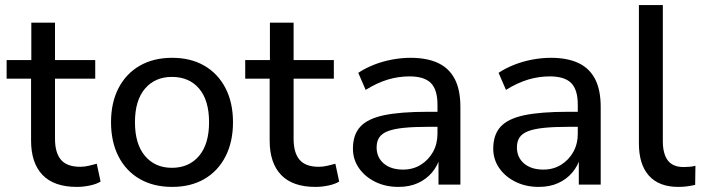

<svg xmlns="http://www.w3.org/2000/svg" viewBox="-20 -725 2761 754"><path d="M282 9Q192 9 147 -38Q102 -85 102 -173V-416H6V-489H103V-636H196V-489H354V-416H196V-180Q196 -125 219.5 -97.5Q243 -70 295 -70Q312 -70 328.5 -74Q345 -78 360 -82L375 -12Q359 -2 333 3.5Q307 9 282 9Z M656 9Q583 9 529 -22Q475 -53 445.5 -110.5Q416 -168 416 -245Q416 -322 445.5 -379Q475 -436 529 -467Q583 -498 656 -498Q729 -498 782.5 -467Q836 -436 865.5 -379Q895 -322 895 -245Q895 -168 865.5 -110.5Q836 -53 782.5 -22Q729 9 656 9ZM655 -66Q722 -66 761.5 -112.5Q801 -159 801 -245Q801 -331 762 -377Q723 -423 655 -423Q589 -423 549.5 -377Q510 -331 510 -245Q510 -159 549.5 -112.5Q589 -66 655 -66Z M1219 9Q1129 9 1084 -38Q1039 -85 1039 -173V-416H943V-489H1040V-636H1133V-489H1291V-416H1133V-180Q1133 -125 1156.5 -97.5Q1180 -70 1232 -70Q1249 -70 1265.5 -74Q1282 -78 1297 -82L1312 -12Q1296 -2 1270 3.5Q1244 9 1219 9Z M1545 9Q1494 9 1453.5 -11Q1413 -31 1389.5 -65Q1366 -99 1366 -141Q1366 -196 1395 -227.5Q1424 -259 1488 -272.5Q1552 -286 1660 -286H1712V-227H1662Q1605 -227 1566 -223Q1527 -219 1503.5 -210Q1480 -201 1469.5 -185.5Q1459 -170 1459 -146Q1459 -107 1487 -83Q1515 -59 1563 -59Q1602 -59 1632.5 -78Q1663 -97 1680.5 -128.5Q1698 -160 1698 -200V-314Q1698 -373 1672 -399Q1646 -425 1588 -425Q1545 -425 1503 -412.5Q1461 -400 1416 -372L1387 -439Q1414 -457 1448 -470.5Q1482 -484 1519.5 -491Q1557 -498 1592 -498Q1657 -498 1700.5 -477.5Q1744 -457 1766 -414.5Q1788 -372 1788 -305V0H1702V-110H1709Q1699 -74 1676.5 -47.5Q1654 -21 1621 -6Q1588 9 1545 9Z M2096 9Q2045 9 2004.5 -11Q1964 -31 1940.5 -65Q1917 -99 1917 -141Q1917 -196 1946 -227.5Q1975 -259 2039 -272.5Q2103 -286 2211 -286H2263V-227H2213Q2156 -227 2117 -223Q2078 -219 2054.5 -210Q2031 -201 2020.5 -185.5Q2010 -170 2010 -146Q2010 -107 2038 -83Q2066 -59 2114 -59Q2153 -59 2183.5 -78Q2214 -97 2231.5 -128.5Q2249 -160 2249 -200V-314Q2249 -373 2223 -399Q2197 -425 2139 -425Q2096 -425 2054 -412.5Q2012 -400 1967 -372L1938 -439Q1965 -457 1999 -470.5Q2033 -484 2070.5 -491Q2108 -498 2143 -498Q2208 -498 2251.5 -477.5Q2295 -457 2317 -414.5Q2339 -372 2339 -305V0H2253V-110H2260Q2250 -74 2227.5 -47.5Q2205 -21 2172 -6Q2139 9 2096 9Z M2644 9Q2568 9 2528.5 -35Q2489 -79 2489 -162V-705H2583V-169Q2583 -137 2592 -114Q2601 -91 2619 -80Q2637 -69 2664 -69Q2676 -69 2688 -70Q2700 -71 2711 -74L2710 1Q2693 5 2677 7Q2661 9 2644 9Z"/></svg>

Font: Nunito Sans 12pt ExtraLight 11pt Medium
Style: Regular
Weight: 500
Version: Version 3.101;gftools[0.9.27]